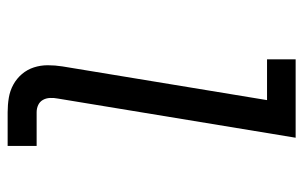

<svg xmlns="http://www.w3.org/2000/svg" viewBox="-162 -612 775 490"><g transform="rotate(90 225.0 -367.5)"><path d="M267 0Q248 0 230 -3Q212 -6 196.5 -14.5Q181 -23 169.5 -36.5Q158 -50 152.5 -67Q147 -84 147 -102.5Q147 -121 150 -140L236 -662H132V-735H332L232 -128Q230 -118 230.5 -108Q231 -98 235.5 -90Q240 -82 248.5 -78Q257 -74 267 -74H353V0Z"/></g></svg>

Font: Iosevka Etoile Oblique
Style: Regular
Weight: 400
Italic angle: -9°
Designer: Belleve Invis
Foundry: Belleve Invis
Version: Version 15.5.2; ttfautohint (v1.8.4)